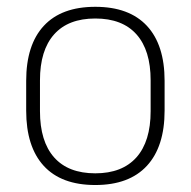

<svg xmlns="http://www.w3.org/2000/svg" viewBox="-20 -518 546 550"><path d="M253 12Q155.5 12 105.2 -43Q55 -98 55 -201V-286.5Q55 -389.5 105.5 -444Q156 -498.5 253 -498.5Q350 -498.5 400.8 -444Q451.5 -389.5 451.5 -286.5V-201Q451.5 -98 400.8 -43Q350 12 253 12ZM253 -21.5Q330 -21.5 370.8 -67.2Q411.5 -113 411.5 -199.5V-288Q411.5 -374 371 -419.5Q330.5 -465 253 -465Q175.5 -465 135 -419.5Q94.5 -374 94.5 -288V-199.5Q94.5 -113 135 -67.2Q175.5 -21.5 253 -21.5Z"/></svg>

Font: Anek Latin ExtraLight
Style: Regular
Weight: 250
Designer: Yesha Goshar
Foundry: Ek Type
Version: Version 1.003